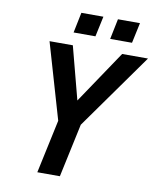

<svg xmlns="http://www.w3.org/2000/svg" viewBox="-95 -965 856 1039"><g transform="rotate(10 332.5 -445.5)"><path d="M182 0 245 -294 124 -710H252L328 -420L523 -710H665L369 -294L306 0ZM244 -779 267 -891H388L364 -779ZM445 -779 468 -891H589L565 -779Z"/></g></svg>

Font: Geist Mono SemiBold
Style: Italic
Weight: 600
Italic angle: -12°
Monospace: yes
Designer: Basement.studio, Andrés Briganti, Mateo Zaragoza
Foundry: Basement.studio, Vercel, Andrés Briganti, Guido Ferreyra, Mateo Zaragoza
Version: Version 1.500; ttfautohint (v1.8.4.7-5d5b)